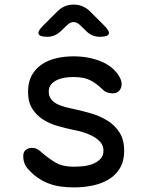

<svg xmlns="http://www.w3.org/2000/svg" viewBox="-20 -805 640 835"><path d="M301 10Q271 10 243 6Q215 2 190.5 -7.5Q166 -17 143.5 -32.5Q121 -48 101 -71Q91 -82 86 -96Q81 -110 81 -124Q81 -146 93 -154Q105 -162 119 -162Q130 -162 139 -158Q148 -154 159 -144Q191 -116 221.5 -98Q252 -80 300 -80Q317 -80 339.5 -82Q362 -84 382 -91.5Q402 -99 416 -113Q430 -127 430 -150Q430 -172 416 -187.5Q402 -203 382 -213.5Q362 -224 339.5 -230.5Q317 -237 300 -240Q266 -247 231 -257Q196 -267 167.5 -285Q139 -303 120.5 -332Q102 -361 102 -406Q102 -448 118 -477Q134 -506 161 -524.5Q188 -543 224 -551.5Q260 -560 300 -560Q365 -560 418 -538.5Q471 -517 497 -475Q504 -464 506.5 -455Q509 -446 509 -439Q509 -423 499 -411Q489 -399 469 -399Q460 -399 448 -402.5Q436 -406 425 -417Q401 -441 373.5 -455.5Q346 -470 300 -470Q278 -470 258.5 -466.5Q239 -463 224 -455Q209 -447 200.5 -435.5Q192 -424 192 -407Q192 -387 202.5 -373.5Q213 -360 229.5 -352Q246 -344 265 -339Q284 -334 300 -331Q338 -323 377 -311.5Q416 -300 448 -280Q480 -260 500 -228.5Q520 -197 520 -149Q520 -105 502 -74.5Q484 -44 454 -25.5Q424 -7 384.5 1.5Q345 10 301 10ZM186 -645Q153 -645 148 -657Q143 -669 166 -692L229 -755Q244 -770 261.5 -777.5Q279 -785 300 -785Q321 -785 339 -777.5Q357 -770 372 -755L434 -693Q458 -669 453 -657Q448 -645 414 -645Q397 -645 382.5 -651Q368 -657 356 -669L329 -695Q315 -709 300 -709Q285 -709 271 -695L243 -668Q231 -657 217 -651Q203 -645 186 -645Z"/></svg>

Font: Maple Mono
Style: Regular
Weight: 400
Monospace: yes
Designer: subframe7536
Version: Version 7.300